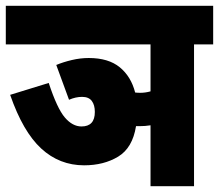

<svg xmlns="http://www.w3.org/2000/svg" viewBox="-20 -642 755 662"><path d="M174 -418Q198 -428 227.5 -435Q257 -442 286 -442Q354 -442 393 -410Q432 -378 446 -323Q454 -322 464 -322Q481 -322 499 -327V-489H0V-622H715V-489H649V0H499V-210Q481 -207 461 -207Q455 -207 449 -207Q437 -132 387.5 -102Q338 -72 270 -72Q185 -72 122 -130Q59 -188 15 -315L148 -356Q177 -268 203.5 -237Q230 -206 261 -206Q307 -206 307 -256Q307 -280 296.5 -294Q286 -308 263 -308Q241 -308 218 -298Z"/></svg>

Font: Noto Sans ExtraCondensed Black
Style: Regular
Weight: 900
Width: 2
Designer: Monotype Design Team
Foundry: Monotype Imaging Inc.
Version: Version 2.013; ttfautohint (v1.8.4.7-5d5b)